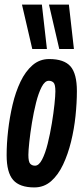

<svg xmlns="http://www.w3.org/2000/svg" viewBox="-20 -809 367 839"><path d="M130 10Q66 10 37.5 -22.5Q9 -55 9 -131Q9 -182 15.5 -239Q22 -296 35 -351.5Q48 -407 69.5 -452Q91 -497 122 -524Q153 -551 195 -551Q260 -551 288 -519Q316 -487 316 -411Q316 -360 310 -302.5Q304 -245 290.5 -190Q277 -135 255.5 -89.5Q234 -44 203 -17Q172 10 130 10ZM133 -85Q150 -85 164 -112Q178 -139 188.5 -181.5Q199 -224 206.5 -269.5Q214 -315 218 -353Q222 -391 222 -410Q222 -440 214 -448Q206 -456 193 -456Q176 -456 162 -429Q148 -402 137.5 -360Q127 -318 119.5 -272Q112 -226 108 -188Q104 -150 104 -132Q104 -102 112 -93.5Q120 -85 133 -85ZM121 -595 76 -789H163L185 -595ZM239 -595 194 -789H281L303 -595Z"/></svg>

Font: Georama ExtraCondensed SemiBold
Style: Italic
Weight: 600
Width: 2
Italic angle: -9°
Designer: Jean-Baptiste Levee
Foundry: Production Type
Version: Version 1.000